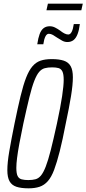

<svg xmlns="http://www.w3.org/2000/svg" viewBox="-20 -1018 471 1046"><path d="M136 8Q95 8 69.5 -0.5Q44 -9 32 -30.5Q20 -52 20 -91Q20 -132 30.5 -193.5Q41 -255 59 -344Q77 -432 92 -494Q107 -556 122.5 -595.5Q138 -635 157 -657Q176 -679 201 -687.5Q226 -696 262 -696Q302 -696 327.5 -687.5Q353 -679 365 -657.5Q377 -636 377 -597Q377 -557 367 -495Q357 -433 338 -344Q321 -255 305.5 -194Q290 -133 275 -93Q260 -53 240.5 -31Q221 -9 195.5 -0.5Q170 8 136 8ZM134 -37Q157 -37 173.5 -41.5Q190 -46 203 -61.5Q216 -77 229 -110Q242 -143 256.5 -200Q271 -257 290 -344Q310 -437 318.5 -494.5Q327 -552 327 -583Q327 -614 320 -628.5Q313 -643 299 -647Q285 -651 264 -651Q241 -651 224 -646.5Q207 -642 193.5 -626.5Q180 -611 167 -578Q154 -545 140 -488Q126 -431 107 -344Q94 -282 85.5 -236Q77 -190 73 -157.5Q69 -125 69 -104Q69 -73 76 -59Q83 -45 98 -41Q113 -37 134 -37ZM183 -777Q188 -811 196 -832.5Q204 -854 217.5 -864.5Q231 -875 251 -875Q266 -875 280 -868Q294 -861 308 -851Q319 -842 330.5 -836Q342 -830 352 -830Q363 -830 370.5 -844.5Q378 -859 382 -887H415Q411 -854 402.5 -832Q394 -810 380.5 -799.5Q367 -789 347 -789Q332 -789 318.5 -796.5Q305 -804 291 -813Q280 -821 268.5 -827.5Q257 -834 246 -834Q235 -834 227.5 -819.5Q220 -805 216 -777ZM233 -962 241 -998H431L423 -962Z"/></svg>

Font: Saira UltraCondensed Light
Style: Italic
Weight: 300
Width: 1
Italic angle: -12°
Designer: Hector Gatti with collaboration of the Omnibus-Type team
Foundry: Omnibus-Type
Version: Version 1.101